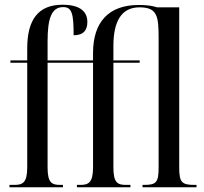

<svg xmlns="http://www.w3.org/2000/svg" viewBox="-20 -791 861 811"><path d="M20 0H246V-10H235C199 -10 181 -18 181 -84V-526H373V-84C373 -18 353 -10 318 -10H305V0H531V-10H513C477 -10 459 -18 459 -84V-526H570V-536H459V-597C459 -698 491 -760 569 -760C645 -760 650 -722 650 -630V-83C650 -19 639 -10 588 -10H582V0H810V-10H803C749 -10 737 -19 737 -83V-760H644C622 -767 598 -770 566 -770C439 -770 373 -698 373 -567V-536H181V-617C181 -712 197 -761 247 -761C284 -761 291 -733 291 -642C335 -642 349 -666 349 -698C349 -740 321 -771 244 -771C141 -771 95 -707 95 -587V-536H24V-526H95V-84C95 -18 75 -10 40 -10H20Z"/></svg>

Font: Noto Serif Display ExtraCondensed
Style: Regular
Weight: 400
Width: 2
Designer: Monotype Design Team
Foundry: Monotype Imaging Inc.
Version: Version 2.009